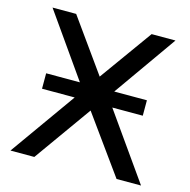

<svg xmlns="http://www.w3.org/2000/svg" viewBox="-103 -801 891 902"><g transform="rotate(15 342.0 -350.0)"><path d="M94 -319V-394H584V-319ZM43 -700H158L341 -444L525 -700H641L404 -364L661 0H542L341 -279L142 0H26L282 -360Z"/></g></svg>

Font: MOST Montserrat Medium
Style: Regular
Weight: 500
Designer: Julieta Ulanovsky
Foundry: Julieta Ulanovsky
Version: Version 8.000;March 11, 2024;FontCreator 15.0.0.2926 64-bit